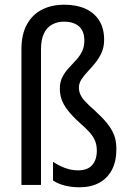

<svg xmlns="http://www.w3.org/2000/svg" viewBox="-20 -785 549 815"><path d="M422 -616Q422 -585 411 -561Q400 -537 384.5 -518Q369 -499 353 -482Q337 -465 326 -448.5Q315 -432 315 -413Q315 -397 321.5 -383Q328 -369 342 -354Q356 -339 380 -318Q413 -288 433.5 -263Q454 -238 464 -212.5Q474 -187 474 -152Q474 -100 455 -64Q436 -28 401 -9Q366 10 317 10Q286 10 256.5 3Q227 -4 205 -19V-98Q219 -89 236 -80.5Q253 -72 272 -67Q291 -62 312 -62Q352 -62 371.5 -84.5Q391 -107 391 -146Q391 -168 384 -186Q377 -204 361 -222.5Q345 -241 318 -264Q286 -293 267.5 -317Q249 -341 241.5 -363Q234 -385 234 -408Q234 -437 244.5 -457.5Q255 -478 271 -495.5Q287 -513 302.5 -529.5Q318 -546 328 -566Q338 -586 338 -613Q338 -653 315.5 -673Q293 -693 251 -693Q223 -693 200.5 -680.5Q178 -668 166 -642Q154 -616 154 -575V0H71V-576Q71 -638 93.5 -680Q116 -722 157 -743.5Q198 -765 253 -765Q305 -765 342.5 -748Q380 -731 401 -698Q422 -665 422 -616Z"/></svg>

Font: Noto Sans Khmer Condensed
Style: Regular
Weight: 400
Width: 3
Designer: Danh Hong and the Monotype Design Team
Foundry: Monotype Imaging Inc.
Version: Version 2.004